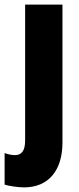

<svg xmlns="http://www.w3.org/2000/svg" viewBox="-58 -573 343 833"><path d="M46 240C153 240 213 166 213 45V-553H51V37C51 79 37 100 7 100C-7 100 -22 97 -38 91V228C-20 234 22 240 46 240Z"/></svg>

Font: Noto Sans Oriya ExtCond Blk
Style: Regular
Weight: 900
Width: 2
Designer: Amélie Bonet and Sol Matas
Foundry: Google LLC
Version: Version 2.006